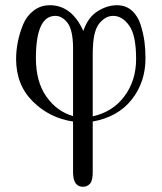

<svg xmlns="http://www.w3.org/2000/svg" viewBox="-20 -460 623 739"><path d="M42 -232.9Q42 -265.1 48.6 -298.6Q55.2 -332 68.6 -365Q82 -397.9 109.1 -418.9Q136.2 -439.9 171.9 -439.9Q255.9 -439.9 300.8 -340.8Q317.9 -392.6 355 -416.3Q392.1 -439.9 430.2 -439.9Q464.4 -439.9 487.8 -418.9Q511.2 -397.9 521.7 -363.5Q532.2 -329.1 536.1 -299.1Q540 -269 540 -235.8Q540 -144 487.1 -76.9Q434.1 -9.8 336.9 7.8V202.1Q336.9 234.4 327.1 246.1Q315.9 259.3 298.8 258.8Q262.7 258.8 261.2 206.1V7.8Q171.4 -5.4 106.7 -69.1Q42 -132.8 42 -232.9ZM118.2 -235.8Q118.2 -145 158.7 -87.9Q199.2 -30.8 261.2 -13.2V-278.8Q260.3 -345.7 239.7 -372.3Q219.2 -398.9 192.9 -398.9Q118.2 -398.9 118.2 -235.8ZM336.9 -12.2Q414.1 -29.3 459 -89.6Q503.9 -149.9 503.9 -232.9Q503.9 -324.7 477.1 -361.8Q450.2 -398.9 416 -398.9Q387.2 -398.9 364 -372.1Q340.8 -345.2 337.9 -282.2Q336.9 -269 336.9 -243.2Z"/></svg>

Font: CMU Serif Upright Italic
Style: UprightItalic
Weight: 500
Version: Version 0.7.0